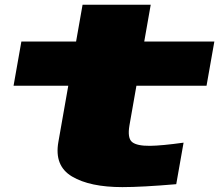

<svg xmlns="http://www.w3.org/2000/svg" viewBox="-20 -756 898 786"><path d="M481 10Q348 10 274.8 -33.5Q201.5 -77 219 -175L259.5 -405H35.5L67.5 -586H291.5L318 -736.5H597L570.5 -586H857.5L825.5 -405H538.5L510 -243Q501 -190.5 520.8 -174.5Q540.5 -158.5 594 -159Q641 -159.5 731.5 -172L701.5 -2Q561 10 481 10Z"/></svg>

Font: Anybody UltraExpanded Black
Style: Italic
Weight: 900
Width: 9
Italic angle: -10°
Designer: Tyler Finck
Foundry: Etcetera Type Company
Version: Version 1.010; ttfautohint (v1.8.3) -l 8 -r 50 -G 200 -x 14 